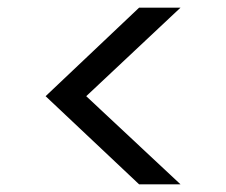

<svg xmlns="http://www.w3.org/2000/svg" viewBox="-20 -532 590 501"><path d="M451 -51H343L99 -281L343 -512H451L205 -281Z"/></svg>

Font: DM Sans 12pt
Style: Regular
Weight: 400
Version: Version 4.004;gftools[0.9.30]